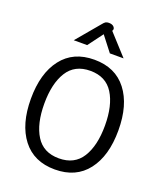

<svg xmlns="http://www.w3.org/2000/svg" viewBox="-170 -1064 1005 1184"><g transform="rotate(20 332.0 -472.0)"><path d="M45 0ZM45 -350Q45 -517 119.5 -613.5Q194 -710 332 -710Q470 -710 544.5 -613.5Q619 -517 619 -350Q619 -183 544.5 -86.5Q470 10 332 10Q194 10 119.5 -86.5Q45 -183 45 -350ZM531 -350Q531 -482 482.5 -559.5Q434 -637 332 -637Q230 -637 181.5 -559.5Q133 -482 133 -350Q133 -218 181.5 -140.5Q230 -63 332 -63Q434 -63 482.5 -140.5Q531 -218 531 -350ZM297 -930Q308 -944 316 -949Q324 -954 337 -954Q360 -954 370.5 -942.5Q381 -931 376 -920L373 -915L497 -779H407L331 -877L258 -779H170Z"/></g></svg>

Font: Niramit
Style: Regular
Weight: 400
Version: Version 1.000; ttfautohint (v1.6)